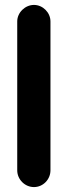

<svg xmlns="http://www.w3.org/2000/svg" viewBox="-20 -714 275 780"><path d="M50 -627V-22C50 15 81 46 118 46C155 46 185 15 185 -22V-627C185 -663 154 -694 118 -694C82 -694 50 -663 50 -627Z"/></svg>

Font: Electronic
Style: UltThk
Weight: 900
Version: Version 1.011